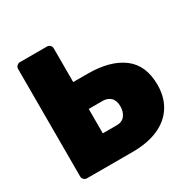

<svg xmlns="http://www.w3.org/2000/svg" viewBox="-157 -851 995 1002"><g transform="rotate(-30 341.0 -350.0)"><path d="M88 0Q78 0 70 -7.5Q62 -15 62 -26V-674Q62 -685 70 -692.5Q78 -700 88 -700H251Q262 -700 269.5 -692.5Q277 -685 277 -674V-471H363Q499 -471 575 -414Q651 -357 651 -239Q651 -165 617 -111Q583 -57 518.5 -28.5Q454 0 363 0ZM277 -162H361Q394 -162 410.5 -184Q427 -206 427 -238Q427 -274 408.5 -291.5Q390 -309 361 -309H277Z"/></g></svg>

Font: Rubik Light ExtraBold
Style: Regular
Weight: 800
Version: Version 2.104